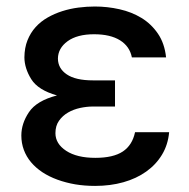

<svg xmlns="http://www.w3.org/2000/svg" viewBox="-20 -573 593 602"><path d="M70.7 -221.2Q94.5 -257.1 158.7 -273.8Q99.4 -290.5 78.1 -324.6Q56.8 -358.7 56.5 -393.1Q56.8 -423.3 66.2 -446.7Q75.6 -470.2 91.6 -487.9Q107.6 -505.7 129.1 -517.9Q150.6 -530.2 175.1 -538Q199.6 -545.8 225.7 -549.2Q251.8 -552.6 277.3 -552.6Q316.8 -552.6 354.8 -544Q392.8 -535.5 423.7 -516.7Q454.5 -497.9 475.3 -467.3Q496.1 -436.8 500.7 -393.1H393.5Q386.7 -427.6 356.4 -446.6Q326 -465.6 274.9 -465.6Q222.3 -465.6 192.1 -443.9Q161.9 -421.9 161.6 -389.2Q161.9 -358.3 189.5 -339.7Q217 -321 271.3 -321H340.6V-239H271.3Q252.1 -239 231.4 -234.6Q210.6 -230.1 193.4 -220.2Q176.1 -210.2 165 -194.4Q153.8 -178.6 153.8 -155.5Q153.8 -122.2 187.5 -100.1Q221.2 -78.1 278.8 -78.1Q335.2 -78.1 365.1 -98Q394.9 -117.9 403.4 -158.4H510.3Q506.7 -119 487.9 -87.9Q469.1 -56.8 438.4 -35Q407.7 -13.1 366.8 -1.6Q326 9.9 278.4 9.9Q245 9.9 215.9 5Q186.8 0 160.2 -9.6Q133.9 -19.2 112.9 -33Q92 -46.9 77.2 -64.5Q62.5 -82 54.7 -103.2Q46.9 -124.3 46.9 -148.1Q46.9 -185.7 70.7 -221.2Z"/></svg>

Font: Inter P Medium
Style: Regular
Weight: 500
Designer: Rasmus Andersson
Foundry: rsms
Version: Version 3.018;git-588b23468